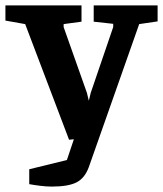

<svg xmlns="http://www.w3.org/2000/svg" viewBox="-42 -516 602 709"><path d="M149 173Q129 173 105.5 170Q82 167 66 164V109L205 75L249 -56L293 -8L213 0L51 -427L-22 -440V-496H259V-436L193 -427V-416L279 -173L286 -144L293 -173L376 -416V-428L304 -436V-496H540V-437L472 -427L286 101Q271 142 240.5 157.5Q210 173 149 173Z"/></svg>

Font: Faustina Light
Style: Bold
Weight: 700
Version: Version 1.200